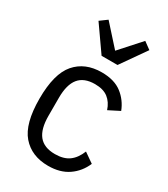

<svg xmlns="http://www.w3.org/2000/svg" viewBox="-193 -861 840 961"><g transform="rotate(30 227.0 -380.5)"><path d="M246 12Q150 12 95.5 -51Q41 -114 41 -258Q41 -402 95.5 -465Q150 -528 246 -528Q319 -528 362.5 -494.5Q406 -461 426 -409L363 -377Q350 -417 322 -438.5Q294 -460 246 -460Q183 -460 153 -423Q123 -386 123 -310V-206Q123 -130 153 -93Q183 -56 246 -56Q296 -56 326.5 -78Q357 -100 375 -145L431 -106Q408 -52 361.5 -20Q315 12 246 12ZM203 -599 102 -743 143 -773 249 -655 355 -773 396 -743 295 -599Z"/></g></svg>

Font: IBM Plex Sans Condensed
Style: Regular
Weight: 400
Width: 3
Designer: Mike Abbink, Paul van der Laan, Pieter van Rosmalen
Foundry: Bold Monday
Version: Version 1.1